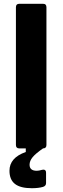

<svg xmlns="http://www.w3.org/2000/svg" viewBox="-20 -783 330 1013"><path d="M82 0Q64 0 64 -18V-745Q64 -763 82 -763H207Q225 -763 225 -745V-18Q225 0 207 0ZM30 118Q30 49 116 19V0H207Q168 27 152 46.5Q136 66 136 86Q136 118 174 118Q185 118 202 113Q204 112 209 112Q223 112 223 128V183Q223 198 207 203Q183 210 148 210Q88 210 59 187.5Q30 165 30 118Z"/></svg>

Font: Open Sauce Two ExtraBold
Style: Regular
Weight: 800
Designer: Alfredo Marco Pradil
Foundry: Creative Sauce Fz LLC
Version: Version 1.477